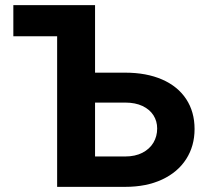

<svg xmlns="http://www.w3.org/2000/svg" viewBox="-20 -727 814 747"><path d="M349.8 -585.8H31.9V-707H349.8ZM737 -225Q737 -159.1 704.4 -108.1Q671.8 -57.2 610.8 -28.6Q549.8 0 466.8 0H202.3V-707H349.8V-118.2H466.8Q506.1 -118.2 534.3 -132.8Q562.4 -147.4 577 -172.1Q591.5 -196.8 591.5 -227Q591.5 -255.6 577 -278.5Q562.4 -301.3 534.5 -314.6Q506.5 -327.9 466.8 -327.9H297V-444.3H466.8Q549.8 -444.3 610.8 -417.7Q671.8 -391 704.4 -341.5Q737 -291.9 737 -225Z"/></svg>

Font: Pretendard JP Variable
Style: Regular
Weight: 400
Designer: Base glyphs from Inter by Rasmus Andersson; Hangul glyphs from Noto Sans CJK(Source Han Sans) by Jang Soo-young and Kang
Foundry: Kil Hyung-jin
Version: Version 1.307;Glyphs 3.2 (3192)